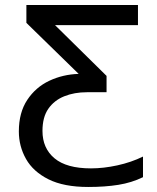

<svg xmlns="http://www.w3.org/2000/svg" viewBox="-20 -734 624 764"><path d="M331 10Q234 10 173 -20.5Q112 -51 83.5 -101.5Q55 -152 55 -211Q55 -286 88.5 -336.5Q122 -387 176 -412.5Q230 -438 293 -440L85 -643V-714H529V-634H199L404 -432V-367H326Q276 -367 236 -351Q196 -335 172.5 -301.5Q149 -268 149 -213Q149 -144 197 -104Q245 -64 342 -64Q392 -64 447 -76Q502 -88 549 -111V-29Q504 -7 451 1.5Q398 10 331 10Z"/></svg>

Font: Noto Sans
Style: Regular
Weight: 400
Designer: Monotype Design Team
Foundry: Monotype Imaging Inc.
Version: Version 1.902